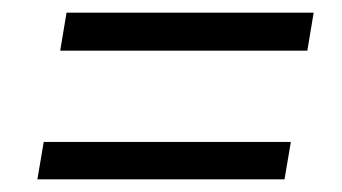

<svg xmlns="http://www.w3.org/2000/svg" viewBox="-20 -443 540 303"><path d="M75 -363 85 -423H475L465 -363ZM39 -160 49 -219H439L429 -160Z"/></svg>

Font: DM Sans 20pt Light
Style: Italic
Weight: 300
Italic angle: -10°
Version: Version 4.004;gftools[0.9.30]